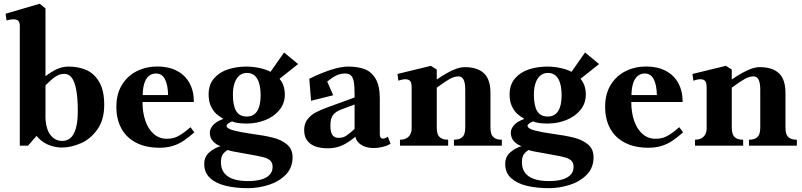

<svg xmlns="http://www.w3.org/2000/svg" viewBox="-20 -780 4296 1028"><path d="M151.5 -110.5 223 -167Q223 -95 248 -60.2Q273 -25.5 313.5 -25.5Q338.5 -25.5 357 -41Q375.5 -56.5 386 -92Q396.5 -127.5 396.5 -186Q396.5 -255 388.2 -299Q380 -343 364.2 -363.8Q348.5 -384.5 325.5 -384.5Q307.5 -384.5 292.5 -378Q277.5 -371.5 263 -359.5Q248.5 -347.5 223 -322.5V-371.5Q255 -396 284.5 -409.8Q314 -423.5 348.5 -423.5Q398 -423.5 440.2 -406Q482.5 -388.5 510.2 -343Q538 -297.5 538 -219Q538 -139 501.8 -87.5Q465.5 -36 413 -13Q360.5 10 311 10Q280 10 246.5 -1.8Q213 -13.5 186.2 -40.5Q159.5 -67.5 151.5 -110.5ZM15 -670.5 10 -706.5 192.5 -760 223.5 -735V-107L130 0H86V-641.5Q86 -657 80.2 -665.8Q74.5 -674.5 58.8 -676.2Q43 -678 15 -670.5Z M603 -208Q603 -277.5 633.2 -326.2Q663.5 -375 713.5 -399.5Q763.5 -424 822.5 -424Q881.5 -424 925.5 -401.8Q969.5 -379.5 993.8 -336.8Q1018 -294 1018 -234H743Q743 -177.5 758.5 -132.8Q774 -88 803.5 -62.5Q833 -37 873 -37Q895 -37 912.8 -42.2Q930.5 -47.5 950.8 -60.8Q971 -74 1000 -99L1020.5 -71Q987 -42.5 961.8 -25.5Q936.5 -8.5 905.2 1.2Q874 11 834 11Q761 11 709 -15.8Q657 -42.5 630 -92Q603 -141.5 603 -208ZM815 -386.5Q792 -386.5 776 -372.2Q760 -358 752.2 -332Q744.5 -306 744 -271H880Q879 -325 863.2 -355.8Q847.5 -386.5 815 -386.5Z M1073.5 98.5Q1073.5 59 1100.5 35.8Q1127.5 12.5 1160.5 2.5Q1138 -5 1120.8 -23.2Q1103.5 -41.5 1103.5 -70Q1103.5 -89.5 1120 -109.2Q1136.5 -129 1176 -143.5Q1156 -155 1139.5 -169.2Q1123 -183.5 1110 -209.5Q1097 -235.5 1097 -273.5Q1097 -327.5 1126.5 -361Q1156 -394.5 1201.8 -409Q1247.5 -423.5 1298.5 -423.5Q1347.5 -423.5 1394.5 -409.5Q1441.5 -395.5 1473.2 -361.8Q1505 -328 1505 -273.5Q1505 -226.5 1476.2 -191.2Q1447.5 -156 1400.5 -137.2Q1353.5 -118.5 1300.5 -118.5Q1271.5 -118.5 1251.2 -122Q1231 -125.5 1222.5 -130Q1210 -125 1201.5 -118.5Q1193 -112 1193 -107Q1193 -91.5 1231.5 -81.5Q1270 -71.5 1321 -64.5Q1395.5 -54.5 1440.8 -43.2Q1486 -32 1516.2 -7Q1546.5 18 1546.5 62Q1546.5 119 1509.2 156.2Q1472 193.5 1417 210.5Q1362 227.5 1308.5 227.5Q1243 227.5 1190.5 215.2Q1138 203 1105.8 174.2Q1073.5 145.5 1073.5 98.5ZM1439.5 114Q1439.5 92.5 1428.2 81Q1417 69.5 1394.8 63Q1372.5 56.5 1325.5 48.5Q1251.5 35.5 1229 31Q1206.5 26.5 1199 23Q1181.5 33.5 1172.2 47.5Q1163 61.5 1163 89.5Q1163 138.5 1199.5 164Q1236 189.5 1308 189.5Q1346 189.5 1375.2 182Q1404.5 174.5 1422 157.5Q1439.5 140.5 1439.5 114ZM1375.5 -269.5Q1375.5 -328 1357 -358.8Q1338.5 -389.5 1302 -389.5Q1278.5 -389.5 1261.8 -375.5Q1245 -361.5 1236 -335.5Q1227 -309.5 1227 -274Q1227 -214 1244.8 -185Q1262.5 -156 1301.5 -156Q1338 -156 1356.8 -185Q1375.5 -214 1375.5 -269.5ZM1421.5 -385.5 1501 -499 1576 -437 1462 -346.5Z M1608.5 -84Q1608.5 -118 1626.5 -141.2Q1644.5 -164.5 1671.8 -178.8Q1699 -193 1741 -208L1878.5 -258V-276Q1878.5 -319 1874.2 -342.2Q1870 -365.5 1859 -376Q1848 -386.5 1827 -386.5Q1808.5 -386.5 1792 -380.5Q1775.5 -374.5 1762 -365.5Q1748.5 -356.5 1732 -343L1764 -270L1645.5 -240.5L1636 -358Q1693.5 -387 1748.8 -405.2Q1804 -423.5 1844 -423.5Q1895 -423.5 1932 -409.8Q1969 -396 1991.2 -358.2Q2013.5 -320.5 2013.5 -253V-63Q2013.5 -41 2025.8 -38.2Q2038 -35.5 2056.5 -48L2071 -11Q2060 -2 2033.2 5.2Q2006.5 12.5 1979.5 12.5Q1952.5 12.5 1931.2 4Q1910 -4.5 1897.8 -18.2Q1885.5 -32 1883 -48Q1856 -25.5 1832.5 -12Q1809 1.5 1785.2 7.8Q1761.5 14 1733.5 14Q1698.5 14 1670.8 4.8Q1643 -4.5 1625.8 -26.2Q1608.5 -48 1608.5 -84ZM1878.5 -89.5V-220.5L1806.5 -193.5Q1778 -183 1763.5 -164.8Q1749 -146.5 1749 -107.5Q1749 -73.5 1759.5 -57.8Q1770 -42 1790 -42Q1805 -42 1815 -44.5Q1825 -47 1839.2 -57Q1853.5 -67 1878.5 -89.5Z M2471 -96V-300.5Q2471 -371 2435.5 -371Q2412.5 -371 2388.2 -357.5Q2364 -344 2315.5 -308.5V-352.5Q2348.5 -375 2374.5 -389.5Q2400.5 -404 2424 -412.2Q2447.5 -420.5 2468.5 -420.5Q2536 -420.5 2571 -387.8Q2606 -355 2606 -282.5V-96Q2606 -76.5 2610.8 -62.8Q2615.5 -49 2628.8 -40.5Q2642 -32 2667 -32V0H2410.5V-32Q2435 -32 2448.2 -40.5Q2461.5 -49 2466.2 -62.8Q2471 -76.5 2471 -96ZM2184 -93V-313.5Q2184 -330.5 2179 -341.5Q2174 -352.5 2158.2 -355.2Q2142.5 -358 2113 -348L2108 -384L2287 -427.5L2318.5 -407.5V-96Q2318.5 -76.5 2323.2 -62.8Q2328 -49 2341.2 -40.5Q2354.5 -32 2379.5 -32V0H2121.5V-32Q2143.5 -32 2157.5 -40.5Q2171.5 -49 2177.8 -62.8Q2184 -76.5 2184 -93Z M2685 98.5Q2685 59 2712 35.8Q2739 12.5 2772 2.5Q2749.5 -5 2732.2 -23.2Q2715 -41.5 2715 -70Q2715 -89.5 2731.5 -109.2Q2748 -129 2787.5 -143.5Q2767.5 -155 2751 -169.2Q2734.5 -183.5 2721.5 -209.5Q2708.5 -235.5 2708.5 -273.5Q2708.5 -327.5 2738 -361Q2767.5 -394.5 2813.2 -409Q2859 -423.5 2910 -423.5Q2959 -423.5 3006 -409.5Q3053 -395.5 3084.8 -361.8Q3116.5 -328 3116.5 -273.5Q3116.5 -226.5 3087.8 -191.2Q3059 -156 3012 -137.2Q2965 -118.5 2912 -118.5Q2883 -118.5 2862.8 -122Q2842.5 -125.5 2834 -130Q2821.5 -125 2813 -118.5Q2804.5 -112 2804.5 -107Q2804.5 -91.5 2843 -81.5Q2881.5 -71.5 2932.5 -64.5Q3007 -54.5 3052.2 -43.2Q3097.5 -32 3127.8 -7Q3158 18 3158 62Q3158 119 3120.8 156.2Q3083.5 193.5 3028.5 210.5Q2973.5 227.5 2920 227.5Q2854.5 227.5 2802 215.2Q2749.5 203 2717.2 174.2Q2685 145.5 2685 98.5ZM3051 114Q3051 92.5 3039.8 81Q3028.5 69.5 3006.2 63Q2984 56.5 2937 48.5Q2863 35.5 2840.5 31Q2818 26.5 2810.5 23Q2793 33.5 2783.8 47.5Q2774.5 61.5 2774.5 89.5Q2774.5 138.5 2811 164Q2847.5 189.5 2919.5 189.5Q2957.5 189.5 2986.8 182Q3016 174.5 3033.5 157.5Q3051 140.5 3051 114ZM2987 -269.5Q2987 -328 2968.5 -358.8Q2950 -389.5 2913.5 -389.5Q2890 -389.5 2873.2 -375.5Q2856.5 -361.5 2847.5 -335.5Q2838.5 -309.5 2838.5 -274Q2838.5 -214 2856.2 -185Q2874 -156 2913 -156Q2949.5 -156 2968.2 -185Q2987 -214 2987 -269.5ZM3033 -385.5 3112.5 -499 3187.5 -437 3073.5 -346.5Z M3220 -208Q3220 -277.5 3250.2 -326.2Q3280.5 -375 3330.5 -399.5Q3380.5 -424 3439.5 -424Q3498.5 -424 3542.5 -401.8Q3586.5 -379.5 3610.8 -336.8Q3635 -294 3635 -234H3360Q3360 -177.5 3375.5 -132.8Q3391 -88 3420.5 -62.5Q3450 -37 3490 -37Q3512 -37 3529.8 -42.2Q3547.5 -47.5 3567.8 -60.8Q3588 -74 3617 -99L3637.5 -71Q3604 -42.5 3578.8 -25.5Q3553.5 -8.5 3522.2 1.2Q3491 11 3451 11Q3378 11 3326 -15.8Q3274 -42.5 3247 -92Q3220 -141.5 3220 -208ZM3432 -386.5Q3409 -386.5 3393 -372.2Q3377 -358 3369.2 -332Q3361.5 -306 3361 -271H3497Q3496 -325 3480.2 -355.8Q3464.5 -386.5 3432 -386.5Z M4050.5 -96V-300.5Q4050.5 -371 4015 -371Q3992 -371 3967.8 -357.5Q3943.5 -344 3895 -308.5V-352.5Q3928 -375 3954 -389.5Q3980 -404 4003.5 -412.2Q4027 -420.5 4048 -420.5Q4115.5 -420.5 4150.5 -387.8Q4185.5 -355 4185.5 -282.5V-96Q4185.5 -76.5 4190.2 -62.8Q4195 -49 4208.2 -40.5Q4221.5 -32 4246.5 -32V0H3990V-32Q4014.5 -32 4027.8 -40.5Q4041 -49 4045.8 -62.8Q4050.5 -76.5 4050.5 -96ZM3763.5 -93V-313.5Q3763.5 -330.5 3758.5 -341.5Q3753.5 -352.5 3737.8 -355.2Q3722 -358 3692.5 -348L3687.5 -384L3866.5 -427.5L3898 -407.5V-96Q3898 -76.5 3902.8 -62.8Q3907.5 -49 3920.8 -40.5Q3934 -32 3959 -32V0H3701V-32Q3723 -32 3737 -40.5Q3751 -49 3757.2 -62.8Q3763.5 -76.5 3763.5 -93Z"/></svg>

Font: Didactic
Style: Regular
Weight: 400
Designer: Tyler Finck
Foundry: Etcetera Type Co
Version: Version 3.007;FEAKit 1.0